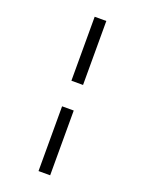

<svg xmlns="http://www.w3.org/2000/svg" viewBox="-177 -863 854 1136"><g transform="rotate(20 250.0 -295.0)"><path d="M214.8 -378.4V-781.2H288.1V-378.4ZM288.1 -217.3V190.4H214.8V-217.3Z"/></g></svg>

Font: Andika Eur
Style: Regular
Weight: 400
Designer: Victor Gaultney, Annie Olsen, Julie Remington, Don Collingsworth, Eric Hays, Becca Hirsbrunner
Foundry: SIL International
Version: Version 5.000